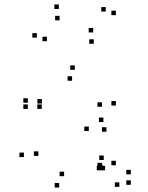

<svg xmlns="http://www.w3.org/2000/svg" viewBox="-20 -813 660 855"><path d="M104 -355.5V-375.5H84V-355.5ZM104 -328V-348H84V-328ZM166 -328V-348H146V-328ZM166.5 -352V-372H146.5V-352ZM301 -453.5V-473.5H281V-453.5ZM434 -337.5V-357.5H414V-337.5ZM434 -68V-88H414V-68ZM437 -59.5V-79.5H417V-59.5ZM511.5 19V-1H491.5V19ZM562.5 10V-10H542.5V10ZM562.5 -36.5V-56.5H542.5V-36.5ZM496 -77V-97H476V-77ZM496 -343V-363H476V-343ZM313 -502V-522H293V-502ZM440.5 -269.5V-289.5H420.5V-269.5ZM86.5 -113.5V-133.5H66.5V-113.5ZM243.5 22V2H223.5V22ZM431 -54.5V-74.5H411V-54.5ZM448 -54.5V-74.5H428V-54.5ZM442 -100.5V-120.5H422V-100.5ZM265.5 -28.5V-48.5H245.5V-28.5ZM151 -119V-139H131V-119ZM375.5 -229.5V-249.5H355.5V-229.5ZM454 -226.5V-246.5H434V-226.5ZM144 -645.5V-665.5H124V-645.5ZM189 -629.5V-649.5H169V-629.5ZM245.5 -722.5V-742.5H225.5V-722.5ZM397.5 -618V-638H377.5V-618ZM496 -745.5V-765.5H476V-745.5ZM451 -761.5V-781.5H431V-761.5ZM395 -668.5V-688.5H375V-668.5ZM242 -773V-793H222V-773Z"/></svg>

Font: Monaspace Neon Dots Var
Style: Regular
Weight: 400
Designer: Riley Cran and the Lettermatic Team
Version: Version 1.100 (Monaspace Neon Dots)